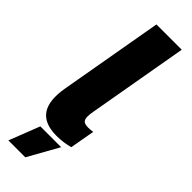

<svg xmlns="http://www.w3.org/2000/svg" viewBox="-302 -733 939 939"><g transform="rotate(45 167.5 -263.5)"><path d="M169 11C202 11 234 6 259 -1L282 -130C271 -128 260 -127 249 -127C209 -127 203 -146 213 -201L304 -720H129L35 -184C12 -53 55 11 169 11ZM18 193H135L224 34H80Z"/></g></svg>

Font: Fixel Display 20240404 ExBold
Style: Italic
Weight: 800
Italic angle: -10°
Designer: AlfaBravo + MacPaw
Foundry: Kyrylo Tkachov, Marchela Mozhyna, Serhii Makarenko, Maria Weinstein, Zakhar Kryvoshyya
Version: Version 1.211;Glyphs 3.2 (3225)